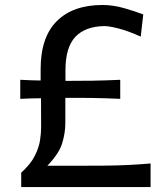

<svg xmlns="http://www.w3.org/2000/svg" viewBox="-20 -762 667 782"><path d="M66.4 0V-58.6Q105 -93.8 121.8 -127.4Q138.7 -161.1 143.1 -190.9Q147.5 -220.7 147.5 -244.6L147 -361.8Q127 -361.8 105.5 -361.1Q84 -360.4 62.5 -359.4V-437Q84 -436 105 -435.1Q126 -434.1 145.5 -434.1V-480Q145.5 -610.8 211.7 -676.3Q277.8 -741.7 397.5 -741.7Q441.4 -741.7 486.8 -728.5Q532.2 -715.3 563.5 -703.1L553.2 -612.8Q502.9 -635.7 463.6 -645.8Q424.3 -655.8 404.8 -655.8Q326.7 -654.3 286.6 -611.6Q246.6 -568.8 246.6 -475.6V-432.6Q303.2 -432.6 355.5 -433.3Q407.7 -434.1 469.7 -437V-359.4Q407.7 -362.3 355 -363Q302.2 -363.8 246.1 -363.3V-259.8Q246.1 -221.2 233.4 -179Q220.7 -136.7 172.9 -86.9H287.6Q355.5 -86.9 407.2 -87.4Q459 -87.9 503.4 -90.1Q547.9 -92.3 593.3 -96.2V0Z"/></svg>

Font: Pinar-DS2-FD Medium
Style: Regular
Weight: 500
Designer: Amin Abedi
Version: Version 3.000